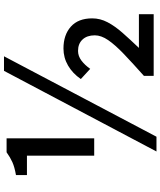

<svg xmlns="http://www.w3.org/2000/svg" viewBox="59 -849 804 962"><g transform="rotate(-90 461.0 -368.0)"><path d="M162 -298V-635H65V-690Q105 -697 129.5 -708Q154 -719 179 -737H249V-298ZM183 14 587 -750H660L257 14ZM562 0V-49Q626 -106 671.5 -149.5Q717 -193 741 -228Q765 -263 765 -295Q765 -334 744 -356.5Q723 -379 687 -379Q661 -379 638.5 -362Q616 -345 597 -318L546 -365Q574 -406 613.5 -429Q653 -452 699 -452Q767 -452 808.5 -415Q850 -378 850 -308Q850 -268 830.5 -231Q811 -194 777.5 -156Q744 -118 702 -74H871V0Z"/></g></svg>

Font: Noto Sans KR Thin Medium
Style: Regular
Weight: 500
Version: Version 2.004-H2;hotconv 1.0.118;makeotfexe 2.5.65603